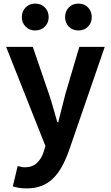

<svg xmlns="http://www.w3.org/2000/svg" viewBox="-20 -820 614 1065"><path d="M128 225Q103 225 85.5 222Q68 219 51 214L78 101Q86 103 96.5 105.5Q107 108 117 108Q160 108 185 84Q210 60 222 23L232 -10L14 -560H162L251 -300Q264 -262 275 -222.5Q286 -183 298 -142H303Q313 -181 323 -221Q333 -261 343 -300L420 -560H561L362 17Q344 67 322.5 105.5Q301 144 273.5 170.5Q246 197 210.5 211Q175 225 128 225ZM175 -651Q143 -651 122 -672.5Q101 -694 101 -725Q101 -757 122 -778.5Q143 -800 175 -800Q208 -800 229 -778.5Q250 -757 250 -725Q250 -694 229 -672.5Q208 -651 175 -651ZM415 -651Q382 -651 361.5 -672.5Q341 -694 341 -725Q341 -757 361.5 -778.5Q382 -800 415 -800Q448 -800 468.5 -778.5Q489 -757 489 -725Q489 -694 468.5 -672.5Q448 -651 415 -651Z"/></svg>

Font: SpoqaHanSans-Bold
Style: Regular
Weight: 700
Designer: [Spoqa Han Sans] Dong-huui Kim \uAE40 \uB3D9 \uD718   [Noto Sans] Ryoko NISHIZUKA \u897F \u585A \u6DBC \u5B50  (kana & i
Foundry: Spoqa (http://www.spoqa-han-sans.com)
Version: Version 2.000